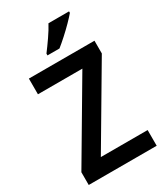

<svg xmlns="http://www.w3.org/2000/svg" viewBox="-227 -1030 967 1123"><g transform="rotate(-30 256.5 -468.5)"><path d="M486 0H27V-86L335 -608H35V-714H478V-628L170 -106H486ZM435 -927Q419 -908 391.5 -880Q364 -852 333 -824Q302 -796 278 -777H197V-789Q222 -822 250 -862.5Q278 -903 296 -937H435Z"/></g></svg>

Font: Noto Sans Arabic UI SmCn SmBd
Style: Regular
Weight: 600
Width: 4
Designer: Monotype Design Team, Nadine Chahine and Nizar Qandah
Foundry: Monotype Imaging Inc.
Version: Version 2.010; ttfautohint (v1.8.4.7-5d5b)